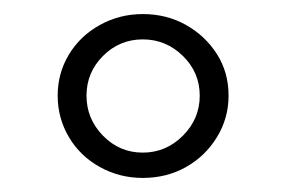

<svg xmlns="http://www.w3.org/2000/svg" viewBox="-20 -723 406 273"><path d="M183 -470Q150 -470 122 -485.5Q94 -501 78 -528Q62 -555 62 -587Q62 -619 78 -645.5Q94 -672 122 -687.5Q150 -703 183 -703Q217 -703 244.5 -687.5Q272 -672 288.5 -646Q305 -620 305 -587Q305 -555 288.5 -528Q272 -501 244.5 -485.5Q217 -470 183 -470ZM183 -506Q216 -506 240 -530Q264 -554 264 -587Q264 -620 240 -643.5Q216 -667 183 -667Q150 -667 126.5 -643.5Q103 -620 103 -587Q103 -554 126.5 -530Q150 -506 183 -506Z"/></svg>

Font: Arima Thin Light
Style: Regular
Weight: 300
Version: Version 1.100